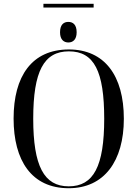

<svg xmlns="http://www.w3.org/2000/svg" viewBox="-20 -987 729 1017"><path d="M210 -947H476V-967H210ZM342 -762C366 -762 386 -777 386 -816C386 -857 366 -871 342 -871C318 -871 298 -857 298 -816C298 -777 318 -762 342 -762ZM344 10C532 10 636 -134 636 -358C636 -586 534 -725 345 -725C148 -725 52 -583 52 -359C52 -137 147 10 344 10ZM344 0C213 0 156 -108 156 -358C156 -609 212 -715 345 -715C479 -715 532 -609 532 -358C532 -107 476 0 344 0Z"/></svg>

Font: Noto Serif Display SemiCondensed
Style: Regular
Weight: 400
Width: 4
Designer: Monotype Design Team
Foundry: Monotype Imaging Inc.
Version: Version 2.009